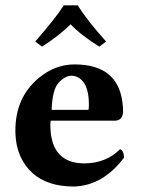

<svg xmlns="http://www.w3.org/2000/svg" viewBox="-20 -683 524 713"><path d="M269 -663.1Q303.2 -607.4 374 -528.8L349.1 -509.8Q282.2 -550.8 242.2 -592.8Q203.6 -553.7 136.2 -509.8L110.8 -528.8Q188 -617.2 216.8 -663.1ZM171.9 -274.9H308.1Q310.1 -277.8 310.1 -295.9Q310.1 -379.4 263.7 -398.4Q254.4 -401.9 246.1 -401.9Q222.7 -401.9 199.7 -377.9Q195.3 -372.6 191.9 -368.2Q173.8 -339.8 171.9 -274.9ZM425.8 -128.9Q439 -125 440.9 -98.1Q362.8 6.3 253.9 9.8Q155.8 9.3 101.1 -40Q40 -95.2 37.1 -190.4Q37.1 -194.8 37.1 -198.2Q37.1 -320.8 123.5 -393.1Q184.6 -443.8 256.8 -443.8Q426.8 -443.8 436.5 -284.7Q437 -274.9 437 -266.1Q434.6 -236.3 408.2 -234.9H168Q168 -232.4 167.5 -228.5Q167 -222.2 167 -219.2Q167 -88.4 273.9 -77.1Q283.2 -76.2 293 -76.2Q374 -76.7 425.8 -128.9Z"/></svg>

Font: Linux Libertine O
Style: Bold
Weight: 700
Designer: Philipp H. Poll
Foundry: Philipp H. Poll
Version: Version 5.0.0